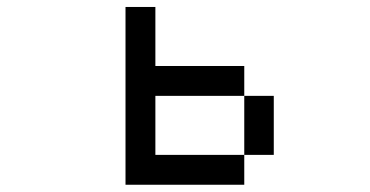

<svg xmlns="http://www.w3.org/2000/svg" viewBox="-20 -462 1040 540"><path d="M333 57.6V-442.4H417V-276.4H667V-192.4H750V-26.4H667V-192.4H417V-26.4H667V57.6Z"/></svg>

Font: KH Dot Kodenmachou 12
Style: Regular
Weight: 400
Designer: Original version for X68000 by Keitarou Hiraki (http://hp.vector.co.jp/authors/VA000874/) / TrueType conversion by Homem
Version: Version 1.00.20150527